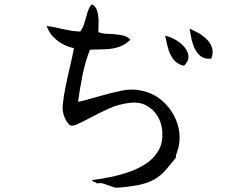

<svg xmlns="http://www.w3.org/2000/svg" viewBox="-20 -816 1040 888"><path d="M805 -132Q804 -128 802.5 -124Q801 -120 800 -116Q797 -109 795 -101.5Q793 -94 793 -86Q772 -60 748.5 -32Q725 -4 693 14Q660 33 611 41.5Q562 50 522 52Q512 52 503 49Q494 46 484 42Q471 37 457.5 33Q444 29 428 33Q426 28 418 26Q410 24 405 17Q446 12 492 2.5Q538 -7 581.5 -22.5Q625 -38 659.5 -62Q694 -86 713.5 -120.5Q733 -155 731 -203Q729 -245 709.5 -277.5Q690 -310 658 -327.5Q626 -345 586 -341Q528 -335 480 -312.5Q432 -290 383 -264Q359 -251 335 -240.5Q311 -230 302 -238Q286 -253 277 -277.5Q268 -302 270 -328Q274 -370 283.5 -416.5Q293 -463 304 -509Q315 -555 322 -593Q276 -603 242 -631Q208 -659 196 -696Q227 -692 268.5 -682Q310 -672 351 -670Q364 -687 371 -712Q378 -737 385.5 -761Q393 -785 405 -796Q423 -788 429.5 -765Q436 -742 436 -715.5Q436 -689 435 -670Q435 -668 435 -667Q449 -662 464.5 -660.5Q480 -659 496 -659Q521 -657 544.5 -653Q568 -649 583 -632Q559 -609 531.5 -599.5Q504 -590 471 -588.5Q438 -587 396 -586Q374 -530 362 -470.5Q350 -411 341 -345Q362 -349 384 -355.5Q406 -362 429 -368Q486 -385 544.5 -397Q603 -409 660 -390Q709 -374 746.5 -334.5Q784 -295 801 -242Q818 -189 805 -132ZM831 -512Q800 -518 782.5 -541Q765 -564 757 -594Q749 -624 744 -651Q767 -646 791.5 -632Q816 -618 833 -598Q850 -578 851.5 -555.5Q853 -533 831 -512ZM957 -545Q928 -542 910 -555Q892 -568 881.5 -589.5Q871 -611 866 -634.5Q861 -658 858 -675Q857 -681 857 -683Q875 -676 896.5 -664Q918 -652 935.5 -635Q953 -618 960.5 -595.5Q968 -573 957 -545Z"/></svg>

Font: Yuji Mai
Style: Regular
Weight: 400
Designer: Kataoka Yuji
Foundry: Kinuta Font Factory
Version: Version 3.002